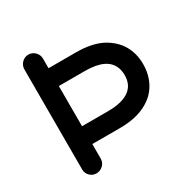

<svg xmlns="http://www.w3.org/2000/svg" viewBox="-162 -841 980 1002"><g transform="rotate(-30 328.0 -340.5)"><path d="M83 -39.1V-641.6Q83 -664.1 99.6 -681.6Q116.2 -698.2 139.2 -698.2Q162.1 -698.2 178.7 -681.6Q195.3 -665 195.3 -641.6V-584H361.3Q456.1 -584 517.6 -551.8Q575.2 -520.5 604.5 -470.7Q633.8 -420.9 633.8 -355.5Q633.8 -294.9 607.4 -245.1Q579.1 -190.4 516.6 -158.7Q454.1 -127 361.3 -127H195.3V-39.1Q195.3 -16.6 178.7 0Q161.1 16.6 138.2 16.6Q115.2 16.6 99.1 0.5Q83 -15.6 83 -39.1ZM521.5 -353.5Q521.5 -368.2 519.5 -379.4Q517.6 -390.6 513.7 -400.4Q485.4 -476.6 352.5 -476.6H195.3V-234.4H352.5Q473.6 -234.4 508.8 -297.9Q521.5 -321.3 521.5 -353.5Z"/></g></svg>

Font: FakePearl
Style: SemiBold
Weight: 400
Version: Version 1.2